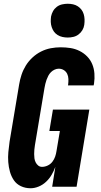

<svg xmlns="http://www.w3.org/2000/svg" viewBox="-20 -995 540 1023"><path d="M143 8Q115 8 91.5 -3Q68 -14 54 -34.5Q40 -55 33 -80Q26 -105 24 -131.5Q22 -158 24.5 -185Q27 -212 31 -240L82 -545Q86 -570 94.5 -596Q103 -622 117.5 -645.5Q132 -669 153 -688.5Q174 -708 199 -720.5Q224 -733 250.5 -738Q277 -743 303 -743Q330 -743 355.5 -739Q381 -735 404 -723.5Q427 -712 444.5 -694Q462 -676 471.5 -653Q481 -630 483 -603.5Q485 -577 481 -550L479 -540H342L343 -544Q345 -559 344.5 -574Q344 -589 338 -601.5Q332 -614 320 -621.5Q308 -629 293 -629Q282 -629 271 -624Q260 -619 251.5 -610.5Q243 -602 237.5 -591.5Q232 -581 228 -570Q224 -559 221.5 -548Q219 -537 217 -526L166 -221Q164 -209 163 -197.5Q162 -186 162 -174Q162 -162 163.5 -151Q165 -140 170 -130Q175 -120 183.5 -113Q192 -106 204 -106Q219 -106 234 -113Q249 -120 259 -133Q269 -146 274 -161Q279 -176 281 -190L299 -297H243L262 -411H456L388 0H258L275 -106Q267 -84 255 -63.5Q243 -43 225.5 -26.5Q208 -10 186 -1Q164 8 143 8ZM341 -795Q327 -795 313 -798Q299 -801 287 -808.5Q275 -816 267.5 -826.5Q260 -837 255.5 -850.5Q251 -864 250.5 -878Q250 -892 252 -907Q255 -922 262.5 -935.5Q270 -949 282.5 -958.5Q295 -968 310.5 -971.5Q326 -975 341 -975Q355 -975 369 -972Q383 -969 394.5 -961.5Q406 -954 414 -943.5Q422 -933 426 -919.5Q430 -906 430.5 -892Q431 -878 429 -863Q427 -848 419 -834.5Q411 -821 398.5 -811.5Q386 -802 371 -798.5Q356 -795 341 -795Z"/></svg>

Font: Iosevka Heavy
Style: Italic
Weight: 900
Italic angle: -9°
Monospace: yes
Designer: Belleve Invis
Foundry: Belleve Invis
Version: Version 32.5.0; ttfautohint (v1.8.4)